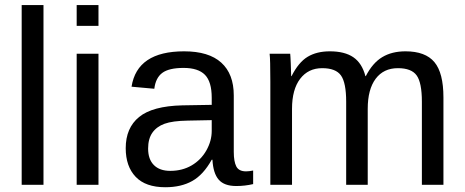

<svg xmlns="http://www.w3.org/2000/svg" viewBox="-20 -745 1873 774"><path d="M67.4 0V-724.6H155.3V0Z M289.1 -640.6V-724.6H377V-640.6ZM289.1 0V-528.3H377V0Z M646.5 9.8Q566.9 9.8 526.9 -32.2Q486.8 -74.2 486.8 -147.5Q486.8 -229.5 540.8 -273.4Q594.7 -317.4 714.8 -320.3L833.5 -322.3V-351.1Q833.5 -415.5 806.2 -443.4Q778.8 -471.2 720.2 -471.2Q661.1 -471.2 634.3 -451.2Q607.4 -431.2 602.1 -387.2L510.3 -395.5Q532.7 -538.1 722.2 -538.1Q821.8 -538.1 872.1 -492.4Q922.4 -446.8 922.4 -360.4V-132.8Q922.4 -93.8 932.6 -74Q942.9 -54.2 971.7 -54.2Q984.4 -54.2 1000.5 -57.6V-2.9Q967.3 4.9 932.6 4.9Q883.8 4.9 861.6 -20.8Q839.4 -46.4 836.4 -101.1H833.5Q799.8 -40.5 755.1 -15.4Q710.4 9.8 646.5 9.8ZM666.5 -56.2Q714.8 -56.2 752.4 -78.1Q790 -100.1 811.8 -138.4Q833.5 -176.8 833.5 -217.3V-260.7L737.3 -258.8Q675.3 -257.8 643.3 -246.1Q611.3 -234.4 594.2 -210Q577.1 -185.5 577.1 -146Q577.1 -103 600.3 -79.6Q623.5 -56.2 666.5 -56.2Z M1375.5 0V-335Q1375.5 -411.6 1354.5 -440.9Q1333.5 -470.2 1278.8 -470.2Q1222.7 -470.2 1189.9 -427.2Q1157.2 -384.3 1157.2 -306.2V0H1069.8V-415.5Q1069.8 -507.8 1066.9 -528.3H1149.9Q1150.4 -525.9 1150.9 -515.1Q1151.4 -504.4 1152.1 -490.5Q1152.8 -476.6 1153.8 -438H1155.3Q1183.6 -494.1 1220.2 -516.1Q1256.8 -538.1 1309.6 -538.1Q1369.6 -538.1 1404.5 -514.2Q1439.5 -490.2 1453.1 -438H1454.6Q1481.9 -491.2 1520.8 -514.6Q1559.6 -538.1 1614.7 -538.1Q1694.8 -538.1 1731.2 -494.6Q1767.6 -451.2 1767.6 -352.1V0H1680.7V-335Q1680.7 -411.6 1659.7 -440.9Q1638.7 -470.2 1584 -470.2Q1526.4 -470.2 1494.4 -427.5Q1462.4 -384.8 1462.4 -306.2V0Z"/></svg>

Font: Liberation Sans
Style: Regular
Weight: 400
Designer: Steve Matteson
Foundry: Ascender Corporation
Version: Version 2.00.1